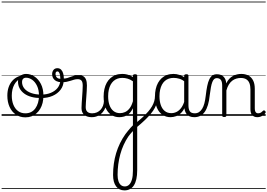

<svg xmlns="http://www.w3.org/2000/svg" viewBox="-20 -1435 3312 2379"><path d="M295 19Q227 19 176.5 -15.5Q126 -50 98.5 -110.5Q71 -171 71 -250Q71 -308 87 -354.5Q103 -401 133.5 -435Q164 -469 207 -487Q250 -505 304 -505Q313 -505 315.5 -498Q318 -491 315 -483.5Q312 -476 304 -476Q271 -476 243.5 -465.5Q216 -455 194.5 -435Q173 -415 157.5 -387Q142 -359 134 -324.5Q126 -290 126 -250Q126 -185 146.5 -135.5Q167 -86 204.5 -58.5Q242 -31 295 -31Q334 -31 365 -46.5Q396 -62 417.5 -91.5Q439 -121 451 -161.5Q463 -202 463 -250Q463 -321 439 -371Q415 -421 378.5 -446.5Q342 -472 303 -472Q291 -472 284.5 -479Q278 -486 278 -495.5Q278 -505 284.5 -512Q291 -519 303 -519Q358 -519 407 -487Q456 -455 487 -394.5Q518 -334 518 -250Q518 -202 508 -161Q498 -120 478.5 -87Q459 -54 431.5 -30Q404 -6 370 6.5Q336 19 295 19ZM0 895H588V905H0ZM0 -20H588V0H0ZM0 -505H588V-500H0ZM0 -1415H588V-1405H0Z M488 -220Q424 -220 371 -234Q318 -248 280.5 -275.5Q243 -303 223 -340.5Q203 -378 203 -425Q203 -445 210 -462.5Q217 -480 230.5 -492.5Q244 -505 261.5 -512Q279 -519 302 -519Q314 -519 320.5 -512Q327 -505 327 -495.5Q327 -486 321 -479Q315 -472 302 -472Q279 -472 266 -458Q253 -444 253 -420Q253 -373 282.5 -337.5Q312 -302 366 -282.5Q420 -263 491 -263Q558 -263 610.5 -285Q663 -307 693.5 -345.5Q724 -384 727 -434Q728 -445 738.5 -448Q749 -451 759.5 -448Q770 -445 769 -434Q767 -371 730 -322.5Q693 -274 631 -247Q569 -220 488 -220ZM588 895H613V905H588ZM588 -20H613V0H588ZM588 -505H613V-500H588ZM588 -1415H613V-1405H588Z M1117 17Q1092 17 1069 11Q1046 5 1028 -8.5Q1010 -22 1000 -43.5Q990 -65 990 -95Q990 -123 992.5 -158Q995 -193 997.5 -231.5Q1000 -270 1002.5 -306.5Q1005 -343 1005 -374Q1005 -419 989.5 -436.5Q974 -454 943 -454Q920 -454 899 -448Q878 -442 855.5 -434.5Q833 -427 806 -421.5Q779 -416 743 -416Q708 -416 681.5 -428.5Q655 -441 640.5 -463.5Q626 -486 626 -517Q626 -547 643 -568.5Q660 -590 691 -590Q721 -590 739 -570Q757 -550 764 -520.5Q771 -491 771 -462Q793 -462 814.5 -468.5Q836 -475 857.5 -483.5Q879 -492 902.5 -498Q926 -504 952 -504Q988 -504 1011 -491Q1034 -478 1045.5 -449.5Q1057 -421 1057 -376Q1057 -345 1054.5 -308.5Q1052 -272 1049.5 -235Q1047 -198 1044.5 -165Q1042 -132 1042 -108Q1042 -68 1063 -49.5Q1084 -31 1123 -31Q1134 -31 1139 -23.5Q1144 -16 1143.5 -7Q1143 2 1136.5 9.5Q1130 17 1117 17ZM728 -459Q728 -479 724.5 -500Q721 -521 713 -535.5Q705 -550 692 -550Q679 -550 673.5 -541.5Q668 -533 668 -518Q668 -494 683 -476.5Q698 -459 728 -459ZM613 895H1181V905H613ZM613 -20H1181V0H613ZM613 -505H1181V-500H613ZM613 -1415H1181V-1405H613Z M1116 17Q1105 17 1099.5 9.5Q1094 2 1094.5 -7Q1095 -16 1102 -23.5Q1109 -31 1122 -31Q1155 -31 1181.5 -43Q1208 -55 1227 -76Q1246 -97 1256.5 -125Q1267 -153 1268 -186Q1269 -198 1278 -201.5Q1287 -205 1295.5 -201.5Q1304 -198 1303 -186Q1302 -142 1287.5 -104.5Q1273 -67 1248.5 -40Q1224 -13 1190 2Q1156 17 1116 17ZM1181 895V905ZM1181 -20V0ZM1181 -505V-500ZM1181 -1415V-1405Z M1523 924Q1456 924 1418.5 874Q1381 824 1381 733Q1381 661 1390.5 593.5Q1400 526 1419 463Q1438 400 1466.5 341Q1495 282 1534 227Q1550 206 1566 186Q1582 166 1598 148Q1614 130 1627 118V-94Q1603 -45 1573.5 -21.5Q1544 2 1514.5 9.5Q1485 17 1458 17Q1402 17 1358 -12Q1314 -41 1289 -98Q1264 -155 1264 -238Q1264 -288 1273.5 -331Q1283 -374 1302 -408.5Q1321 -443 1349 -467.5Q1377 -492 1413 -505.5Q1449 -519 1494 -519Q1519 -519 1540 -515Q1561 -511 1582.5 -503Q1604 -495 1627 -480V-496Q1627 -506 1633.5 -510.5Q1640 -515 1654 -515Q1667 -515 1673.5 -510.5Q1680 -506 1680 -496V674Q1680 737 1669.5 784Q1659 831 1639 862Q1619 893 1589.5 908.5Q1560 924 1523 924ZM1527 875Q1557 875 1579.5 854Q1602 833 1614.5 790Q1627 747 1627 682V189Q1619 198 1609 208.5Q1599 219 1589.5 231.5Q1580 244 1569 258Q1537 306 1512 361Q1487 416 1470.5 476.5Q1454 537 1445.5 601Q1437 665 1437 732Q1437 777 1447.5 809Q1458 841 1478 858Q1498 875 1527 875ZM1467 -33Q1499 -33 1529.5 -46.5Q1560 -60 1585.5 -92.5Q1611 -125 1627 -181V-428Q1592 -452 1560 -461Q1528 -470 1495 -470Q1463 -470 1436 -460.5Q1409 -451 1387.5 -432Q1366 -413 1351 -385.5Q1336 -358 1328 -322Q1320 -286 1320 -242Q1320 -180 1336.5 -133Q1353 -86 1386 -59.5Q1419 -33 1467 -33ZM1181 895H1816V905H1181ZM1181 -20H1816V0H1181ZM1181 -505H1816V-500H1181ZM1181 -1415H1816V-1405H1181Z M1671 145Q1664 151 1657.5 147Q1651 143 1647 134.5Q1643 126 1643.5 116.5Q1644 107 1652 101Q1706 56 1747 18Q1788 -20 1817 -53.5Q1846 -87 1864 -118.5Q1882 -150 1891 -181Q1900 -212 1900 -244Q1900 -254 1908.5 -257.5Q1917 -261 1925.5 -257.5Q1934 -254 1934 -245Q1934 -205 1925.5 -169Q1917 -133 1898 -97.5Q1879 -62 1848 -24.5Q1817 13 1773.5 54.5Q1730 96 1671 145ZM1816 895V905ZM1816 -20V0ZM1816 -505V-500ZM1816 -1415V-1405Z M2093 17Q2038 17 1994 -12Q1950 -41 1925 -98Q1900 -155 1900 -238Q1900 -288 1909.5 -331Q1919 -374 1938 -408.5Q1957 -443 1984.5 -467.5Q2012 -492 2048.5 -505.5Q2085 -519 2130 -519Q2168 -519 2204.5 -506.5Q2241 -494 2277 -470V-419Q2237 -449 2202 -459.5Q2167 -470 2131 -470Q2099 -470 2071.5 -460.5Q2044 -451 2022.5 -432Q2001 -413 1986.5 -385.5Q1972 -358 1964 -322Q1956 -286 1956 -242Q1956 -180 1972.5 -133Q1989 -86 2021.5 -59.5Q2054 -33 2103 -33Q2137 -33 2169 -49Q2201 -65 2227.5 -101.5Q2254 -138 2271 -202L2289 -159Q2268 -85 2234.5 -47Q2201 -9 2163.5 4Q2126 17 2093 17ZM2389 17Q2355 17 2331 7Q2307 -3 2292 -22Q2277 -41 2269.5 -69Q2262 -97 2262 -132V-495Q2262 -506 2269 -510.5Q2276 -515 2290 -515Q2303 -515 2309 -510.5Q2315 -506 2315 -496V-133Q2315 -81 2332 -56Q2349 -31 2395 -31Q2402 -31 2406 -23.5Q2410 -16 2409.5 -7Q2409 2 2404.5 9.5Q2400 17 2389 17ZM1816 895H2451V905H1816ZM1816 -20H2451V0H1816ZM1816 -505H2451V-500H1816ZM1816 -1415H2451V-1405H1816Z M2386 17Q2377 17 2372.5 9.5Q2368 2 2368.5 -7Q2369 -16 2375 -23.5Q2381 -31 2392 -31Q2423 -31 2445.5 -45.5Q2468 -60 2485 -87.5Q2502 -115 2512.5 -155Q2523 -195 2529 -247Q2537 -318 2547.5 -369Q2558 -420 2573.5 -452Q2589 -484 2611.5 -499.5Q2634 -515 2667 -515Q2676 -515 2680.5 -508Q2685 -501 2684.5 -491.5Q2684 -482 2679 -474.5Q2674 -467 2665 -467Q2647 -467 2634 -455.5Q2621 -444 2611 -419Q2601 -394 2593.5 -354Q2586 -314 2579 -257Q2572 -186 2556.5 -134.5Q2541 -83 2517 -49Q2493 -15 2460.5 1Q2428 17 2386 17ZM2451 895H2551V905H2451ZM2451 -20H2551V0H2451ZM2451 -505H2551V-500H2451ZM2451 -1415H2551V-1405H2451Z M2758 15Q2745 15 2739 10.5Q2733 6 2733 -4V-374Q2733 -424 2716 -445.5Q2699 -467 2665 -467Q2655 -467 2650.5 -474.5Q2646 -482 2646 -491.5Q2646 -501 2651.5 -508Q2657 -515 2667 -515Q2695 -515 2715.5 -507Q2736 -499 2750.5 -484.5Q2765 -470 2773 -450Q2781 -430 2783 -405V-401Q2799 -435 2820 -457.5Q2841 -480 2866 -493.5Q2891 -507 2917.5 -513Q2944 -519 2970 -519Q3018 -519 3055.5 -500Q3093 -481 3115 -440.5Q3137 -400 3137 -334V-94Q3137 -74 3141 -60Q3145 -46 3154.5 -38.5Q3164 -31 3179 -31Q3189 -31 3199 -34Q3209 -37 3219 -44.5Q3229 -52 3239 -62Q3245 -68 3251.5 -67.5Q3258 -67 3265 -60Q3271 -54 3272 -47.5Q3273 -41 3268 -34Q3257 -19 3240.5 -7Q3224 5 3206 11Q3188 17 3168 17Q3148 17 3132 10.5Q3116 4 3105 -8Q3094 -20 3088.5 -38.5Q3083 -57 3083 -82V-326Q3083 -371 3071 -403Q3059 -435 3032.5 -452Q3006 -469 2963 -469Q2936 -469 2908.5 -461Q2881 -453 2857.5 -435Q2834 -417 2815.5 -387.5Q2797 -358 2785 -314V-4Q2785 6 2778.5 10.5Q2772 15 2758 15ZM2551 895H3272V905H2551ZM2551 -20H3272V0H2551ZM2551 -505H3272V-500H2551ZM2551 -1415H3272V-1405H2551Z"/></svg>

Font: Playwrite BE WAL Guides
Style: Regular
Weight: 400
Designer: Veronika Burian, José Scaglione
Foundry: TypeTogether
Version: Version 1.003